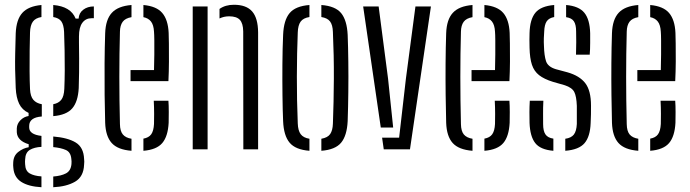

<svg xmlns="http://www.w3.org/2000/svg" viewBox="-20 -627 2898 806"><path d="M154 159Q99.5 156 69.2 136.5Q39 117 36 77.5Q35.5 72.5 35.2 67Q35 61.5 35.5 55.5Q36.5 26.5 56.8 10.8Q77 -5 100.5 -9V-21.5Q52.5 -36 50.5 -72Q50.5 -77.5 50.5 -80.5Q50.5 -83.5 50.5 -88.5Q51.5 -108 66 -122.5Q80.5 -137 100 -140V-153Q73 -165.5 60.5 -191.2Q48 -217 46 -257.5Q44 -303 43.5 -336Q43 -369 43.8 -403.5Q44.5 -438 46 -487.5Q48.5 -545 73.8 -573Q99 -601 154 -606V-555.5Q129 -551.5 118 -536.2Q107 -521 106 -491Q105 -459 104.5 -415.5Q104 -372 104.2 -328.5Q104.5 -285 106 -253Q107.5 -222.5 120 -208Q132.5 -193.5 155.5 -189.5V-138Q102.5 -134 102.5 -98.5V-92Q102.5 -62.5 154 -56.5V-10.5Q124 -9 105.2 2.2Q86.5 13.5 85.5 42.5Q85 47 85 52Q85 57 85.5 63Q86.5 90.5 104.8 101Q123 111.5 154 113.5ZM203.5 -139.5V-189.5Q225.5 -193.5 237 -207.8Q248.5 -222 250 -254Q251.5 -288 251.8 -329.8Q252 -371.5 251.2 -414.2Q250.5 -457 249 -493.5Q247.5 -523 237.5 -537.2Q227.5 -551.5 203.5 -555.5V-606Q277 -600 297.5 -549H310Q311.5 -572.5 329.5 -586.2Q347.5 -600 374 -600V-550.5H364.5Q340 -550.5 325.8 -531.5Q311.5 -512.5 311.5 -474V-449Q312 -411 312.2 -381.5Q312.5 -352 312 -323Q311.5 -294 310.5 -257.5Q307.5 -200 283.2 -172Q259 -144 203.5 -139.5ZM203.5 159V114Q236.5 111.5 257 100.8Q277.5 90 280 61.5Q281 50.5 279.5 40.5Q277 11.5 256.2 2.5Q235.5 -6.5 203.5 -9.5V-54Q264.5 -49 297.8 -28.8Q331 -8.5 333 40Q333.5 45 333.8 51.5Q334 58 333 64.5Q331 115 295 135.8Q259 156.5 203.5 159Z M421.5 -111.5Q420 -163.5 419.2 -228.5Q418.5 -293.5 419 -361Q419.5 -428.5 421.5 -487.5Q423.5 -545 449.5 -573.2Q475.5 -601.5 532 -606V-555Q506 -550.5 495 -535.5Q484 -520.5 483.5 -494Q478.5 -308.5 483.5 -106Q484 -76.5 495.8 -62.5Q507.5 -48.5 532 -44.5V6Q474 1.5 448.8 -26.8Q423.5 -55 421.5 -111.5ZM528 -286.5V-333H626.5Q627.5 -365 627.8 -398Q628 -431 627.8 -457.2Q627.5 -483.5 626.5 -494Q625 -522.5 613.8 -536.8Q602.5 -551 582 -555V-606Q637 -601 661.2 -572.5Q685.5 -544 688 -489Q688.5 -478 689 -444.5Q689.5 -411 689.2 -368.2Q689 -325.5 687 -286.5ZM582 6V-45Q604.5 -49 614.8 -63.2Q625 -77.5 626.5 -106.5Q627 -121.5 627 -148.8Q627 -176 625.5 -204H687Q688.5 -184.5 688.5 -156.2Q688.5 -128 688 -111.5Q685 -54.5 661.2 -26.5Q637.5 1.5 582 6Z M1001.5 0 1001 -495Q1000.5 -529 986.8 -543.8Q973 -558.5 942 -558.5Q920 -558.5 901.5 -549.5V-589.5Q926 -607 962 -607Q1014 -607 1038.5 -579Q1063 -551 1063.5 -491V0ZM789 0V-600H851.5V0Z M1168.5 -118.5Q1166.5 -163.5 1165.8 -226.8Q1165 -290 1165.5 -357.2Q1166 -424.5 1168.5 -480.5Q1171 -542.5 1195.8 -572Q1220.5 -601.5 1279 -606V-555.5Q1253 -551.5 1242 -536.2Q1231 -521 1230 -491Q1226.5 -406.5 1226.2 -305.8Q1226 -205 1230 -109Q1231 -79 1242.2 -63.8Q1253.5 -48.5 1279 -44.5V6Q1220.5 1.5 1195.8 -28Q1171 -57.5 1168.5 -118.5ZM1329 6V-44.5Q1355.5 -49 1366 -64.2Q1376.5 -79.5 1377.5 -107.5Q1381 -198.5 1381.5 -296.5Q1382 -394.5 1377.5 -493Q1376.5 -522.5 1365.5 -537Q1354.5 -551.5 1329 -555.5V-606Q1388 -601.5 1412.2 -571.8Q1436.5 -542 1439.5 -480.5Q1441.5 -430 1442.2 -367.8Q1443 -305.5 1442.2 -240.8Q1441.5 -176 1439.5 -118.5Q1436.5 -57.5 1412 -28Q1387.5 1.5 1329 6Z M1504.5 -600H1569.5L1609 -297L1630.5 -91.5H1578.5ZM1584 -49H1655.5L1684 -297L1724 -600H1789L1701 0H1591Z M1853 -111.5Q1851.5 -163.5 1850.8 -228.5Q1850 -293.5 1850.5 -361Q1851 -428.5 1853 -487.5Q1855 -545 1881 -573.2Q1907 -601.5 1963.5 -606V-555Q1937.5 -550.5 1926.5 -535.5Q1915.5 -520.5 1915 -494Q1910 -308.5 1915 -106Q1915.5 -76.5 1927.2 -62.5Q1939 -48.5 1963.5 -44.5V6Q1905.5 1.5 1880.2 -26.8Q1855 -55 1853 -111.5ZM1959.5 -286.5V-333H2058Q2059 -365 2059.2 -398Q2059.5 -431 2059.2 -457.2Q2059 -483.5 2058 -494Q2056.5 -522.5 2045.2 -536.8Q2034 -551 2013.5 -555V-606Q2068.5 -601 2092.8 -572.5Q2117 -544 2119.5 -489Q2120 -478 2120.5 -444.5Q2121 -411 2120.8 -368.2Q2120.5 -325.5 2118.5 -286.5ZM2013.5 6V-45Q2036 -49 2046.2 -63.2Q2056.5 -77.5 2058 -106.5Q2058.5 -121.5 2058.5 -148.8Q2058.5 -176 2057 -204H2118.5Q2120 -184.5 2120 -156.2Q2120 -128 2119.5 -111.5Q2116.5 -54.5 2092.8 -26.5Q2069 1.5 2013.5 6Z M2353 6V-44.5Q2378 -48 2389 -62.2Q2400 -76.5 2401.5 -106.5Q2402 -147.5 2401.5 -182.5Q2400 -222.5 2390.8 -240.8Q2381.5 -259 2351.5 -269L2301 -283.5Q2264 -295 2243 -311.5Q2222 -328 2213 -355.2Q2204 -382.5 2203 -426.5Q2202.5 -447 2202.5 -459.8Q2202.5 -472.5 2203 -488Q2204.5 -545.5 2227.5 -573.5Q2250.5 -601.5 2306.5 -606V-555.5Q2284.5 -551.5 2275 -537.5Q2265.5 -523.5 2264.5 -494Q2263.5 -483 2263 -466.5Q2262.5 -450 2263.5 -433.5Q2264.5 -394 2272.2 -370.2Q2280 -346.5 2313.5 -336.5L2362 -323.5Q2413 -309 2437 -277.8Q2461 -246.5 2461 -183.5Q2461 -162 2460.8 -147Q2460.5 -132 2459.5 -110.5Q2457.5 -54 2434 -26.2Q2410.5 1.5 2353 6ZM2398 -397.5Q2399 -423.5 2399 -450.2Q2399 -477 2398.5 -495Q2398.5 -523.5 2389.2 -537.5Q2380 -551.5 2356.5 -555V-606Q2410 -601.5 2433 -573.5Q2456 -545.5 2457.5 -487.5Q2457.5 -476 2457.5 -447.2Q2457.5 -418.5 2455.5 -397.5ZM2203 -111.5Q2202.5 -135.5 2202.5 -156.8Q2202.5 -178 2204 -204H2261Q2259.5 -173.5 2259.8 -149Q2260 -124.5 2260 -106Q2260 -77 2269.8 -62.8Q2279.5 -48.5 2303 -45V6Q2248.5 1.5 2226.8 -26.5Q2205 -54.5 2203 -111.5Z M2549 -111.5Q2547.5 -163.5 2546.8 -228.5Q2546 -293.5 2546.5 -361Q2547 -428.5 2549 -487.5Q2551 -545 2577 -573.2Q2603 -601.5 2659.5 -606V-555Q2633.5 -550.5 2622.5 -535.5Q2611.5 -520.5 2611 -494Q2606 -308.5 2611 -106Q2611.5 -76.5 2623.2 -62.5Q2635 -48.5 2659.5 -44.5V6Q2601.5 1.5 2576.2 -26.8Q2551 -55 2549 -111.5ZM2655.5 -286.5V-333H2754Q2755 -365 2755.2 -398Q2755.5 -431 2755.2 -457.2Q2755 -483.5 2754 -494Q2752.5 -522.5 2741.2 -536.8Q2730 -551 2709.5 -555V-606Q2764.5 -601 2788.8 -572.5Q2813 -544 2815.5 -489Q2816 -478 2816.5 -444.5Q2817 -411 2816.8 -368.2Q2816.5 -325.5 2814.5 -286.5ZM2709.5 6V-45Q2732 -49 2742.2 -63.2Q2752.5 -77.5 2754 -106.5Q2754.5 -121.5 2754.5 -148.8Q2754.5 -176 2753 -204H2814.5Q2816 -184.5 2816 -156.2Q2816 -128 2815.5 -111.5Q2812.5 -54.5 2788.8 -26.5Q2765 1.5 2709.5 6Z"/></svg>

Font: Big Shoulders Stencil Text Light
Style: Regular
Weight: 300
Designer: Patric King
Foundry: XO Type Co
Version: Version 1.000